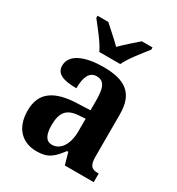

<svg xmlns="http://www.w3.org/2000/svg" viewBox="-184 -881 928 1007"><g transform="rotate(30 280.0 -378.0)"><path d="M214 -606H341C361 -651 415 -715 444 -753V-766H379C352 -742 305 -702 277 -673C249 -702 202 -742 176 -766H111V-753C140 -715 194 -651 214 -606ZM188 10C259 10 286 -17 327 -71H335L355 0H530V-52H527C485 -52 471 -68 471 -123V-378C471 -503 405 -549 274 -549C167 -549 81 -518 81 -447C81 -400 122 -381 205 -381C205 -445 221 -489 267 -489C318 -489 327 -444 327 -374V-318L250 -315C111 -310 42 -261 42 -153C42 -42 106 10 188 10ZM241 -60C205 -60 189 -91 189 -148C189 -221 212 -259 286 -264L327 -267V-191C327 -112 293 -60 241 -60Z"/></g></svg>

Font: Noto Serif Bengali SemiCondensed
Style: Bold
Weight: 700
Width: 4
Designer: Juan Bruce, Universal Thirst, Indian Type Foundry and the Monotype Design Team.
Foundry: Monotype Imaging Inc.
Version: Version 2.003